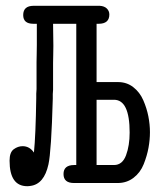

<svg xmlns="http://www.w3.org/2000/svg" viewBox="-20 -631 565 662"><path d="M13 -77Q13 -106 27.5 -116.5Q42 -127 58 -127Q82 -127 97 -105Q103 -163 105 -293V-308L106 -324V-417Q106 -427 106.5 -442Q107 -457 107 -476V-549H95Q60 -549 60 -579Q60 -611 96 -611H324Q340 -610 348.5 -601.5Q357 -593 357 -581Q357 -549 320 -549H313V-348H387Q417 -348 439.5 -330.5Q462 -313 474 -285.5Q486 -258 491.5 -230Q497 -202 497 -175Q497 -149 492 -121.5Q487 -94 475.5 -65Q464 -36 440.5 -18Q417 0 386 0H235Q199 0 199 -31Q199 -62 236 -62H243V-549H163Q163 -536 163.5 -511Q164 -486 164 -473Q164 -454 163.5 -439.5Q163 -425 163 -414V-321L162 -307V-291Q157 -109 147 -64Q132 4 85 10Q80 11 74 11Q13 11 13 -77ZM313 -62H373Q402 -62 414.5 -95.5Q427 -129 427 -174Q427 -287 373 -287H313Z"/></svg>

Font: CMU Typewriter Text
Style: Regular
Weight: 500
Monospace: yes
Version: Version 0.7.0